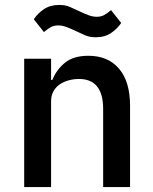

<svg xmlns="http://www.w3.org/2000/svg" viewBox="-20 -758 620 778"><path d="M78 0V-520H187V-434H192Q209 -476 243.5 -504Q278 -532 338 -532Q418 -532 462.5 -479.5Q507 -427 507 -330V0H398V-316Q398 -438 300 -438Q279 -438 258.5 -432.5Q238 -427 222 -416Q206 -405 196.5 -388Q187 -371 187 -348V0ZM368 -607Q343 -607 325 -615Q307 -623 290 -631Q267 -642 249.5 -648.5Q232 -655 216 -655Q199 -655 186 -648Q173 -641 158 -628L117 -680Q132 -703 157.5 -720.5Q183 -738 220 -738Q245 -738 263 -730Q281 -722 298 -714Q321 -703 338.5 -696.5Q356 -690 372 -690Q389 -690 402 -697Q415 -704 430 -717L471 -665Q456 -642 430.5 -624.5Q405 -607 368 -607Z"/></svg>

Font: IBM Plex Arabic Medium
Style: Regular
Weight: 500
Designer: Mike Abbink, Paul van der Laan, Pieter van Rosmalen, Wael Morcos, Khajak Apelian
Foundry: Bold Monday
Version: Version 1.0